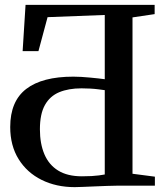

<svg xmlns="http://www.w3.org/2000/svg" viewBox="-20 -763 688 789"><path d="M287 6Q211 6 151 -23.8Q91 -53.5 56.5 -109Q22 -164.5 22 -241Q22 -347 87.8 -397.5Q153.5 -448 281.5 -448Q296.5 -448 314.2 -447Q332 -446 350 -444.2Q368 -442.5 383.8 -440.8Q399.5 -439 410.5 -437.5V-701.5L175.5 -692.5L138 -553H73L85 -743H615.5V-705L524.5 -691.5V-49L616.5 -37V0H462.5Q444.5 0 419.8 1Q395 2 369 3Q343 4 321 5Q299 6 287 6ZM316.5 -38.5Q340 -38.5 356.8 -39.5Q373.5 -40.5 386.5 -42.2Q399.5 -44 410.5 -46V-392.5Q399.5 -394 384 -396Q368.5 -398 350.5 -399Q332.5 -400 315 -400Q261.5 -400 223.2 -384Q185 -368 164.5 -331.2Q144 -294.5 144 -231.5Q144 -172.5 162.5 -129Q181 -85.5 219.2 -62Q257.5 -38.5 316.5 -38.5Z"/></svg>

Font: Merriweather 72pt Medium
Style: Regular
Weight: 500
Version: Version 2.100